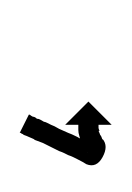

<svg xmlns="http://www.w3.org/2000/svg" viewBox="10 -56 131 190"><g transform="rotate(-90 75.0 39.5)"><path d="M57 4Q56 5 55 7Q55 8 54.5 9Q54 10 53 11Q53 13 52 14.5Q51 16 50 18Q50 19 49 21Q48 23 47 25Q46 28 43 33Q42 35 41 37.5Q40 40 39 42Q38 45 35 51Q33 54 31 60Q29 63 27 69Q26 71 24 64.5Q22 58 25 59Q26 59 22.5 60Q19 61 20 61Q20 61 20 60.5Q20 60 20 60Q21 60 21 60Q21 60 21 60Q25 57 28 56Q28 56 28.5 56Q29 56 29 55Q29 55 29 55Q29 55 29 55Q33 54 36 53Q36 53 36 53Q36 53 36 53Q36 53 36 53Q36 53 36 53Q39 52 42 52Q42 52 42 52Q42 52 42 52Q42 52 42 52Q42 52 42 52Q44 52 46 52Q46 52 46 52Q46 52 46 52Q46 52 46 52Q46 52 46 52Q47 52 47 52V39L70 62L47 85V72Q47 72 46 72Q46 72 46 72Q46 72 46 72Q46 72 46 72Q46 72 46 72Q45 72 44 72Q44 72 44 72Q44 72 44 72Q44 72 44 72Q44 72 44 72Q43 72 41 73Q41 73 41 72.5Q41 72 41 72Q41 72 41 72Q41 72 41 72Q39 73 36 74Q36 74 36.5 74Q37 74 37 74Q37 74 37 74Q37 74 37 74Q35 75 32 76Q32 76 32 76Q32 76 33 76Q33 76 33 76Q33 76 33 76Q26 82 15 76Q4 70 8 60Q10 57 13 51Q14 49 15 47Q16 45 17 42Q18 40 19 38Q20 36 21 33Q22 31 23 29Q24 27 25 25Q26 23 27 21Q28 19 29 17Q30 14 32 9Q33 8 33.5 6.5Q34 5 35 3Q36 1 37 -2Q38 -3 38 -3.5Q38 -4 39 -5Q39 -5 39 -6L57 3Q57 3 57 4Z"/></g></svg>

Font: FRB American Cursive Just Arrows Thin
Style: Italic
Weight: 100
Italic angle: -25°
Version: Version 2.0;Modular Font Editor K font №1